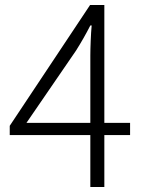

<svg xmlns="http://www.w3.org/2000/svg" viewBox="-20 -749 575 769"><path d="M85.9 -256.8H341.8V-525.9Q341.8 -550.8 343.3 -586.2Q344.7 -621.6 347.2 -647H341.8Q315.4 -595.2 284.2 -545.9ZM341.8 0V-208H19V-245.1L340.8 -729H397.9V-256.8H501V-208H397.9V0Z"/></svg>

Font: Source Han Sans CN Light
Style: Regular
Weight: 300
Designer: Ryoko NISHIZUKA  (kana, bopomofo & ideographs); Paul D. Hunt (Latin, Greek & Cyrillic); Sandoll Communications , Soo-you
Foundry: Adobe
Version: Version 2.000;hotconv 1.0.107;makeotfexe 2.5.65593